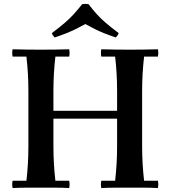

<svg xmlns="http://www.w3.org/2000/svg" viewBox="-20 -952 865 974"><path d="M494 2Q490 -17 494 -35H564Q569 -78 571.5 -121.5Q574 -165 574 -210V-490Q574 -535 571.5 -578.5Q569 -622 564 -665H494Q490 -684 494 -702Q529 -701 566.5 -700.5Q604 -700 638 -700Q673 -700 710 -700.5Q747 -701 781 -702Q785 -684 781 -665H711Q706 -622 703.5 -578.5Q701 -535 701 -490V-210Q701 -165 703.5 -121.5Q706 -78 711 -35H781Q785 -17 781 2Q747 0 710 0Q673 0 638 0Q604 0 566.5 0Q529 0 494 2ZM44 2Q40 -17 44 -35H114Q119 -78 121.5 -121.5Q124 -165 124 -210V-490Q124 -535 121.5 -578.5Q119 -622 114 -665H44Q40 -684 44 -702Q79 -701 116.5 -700.5Q154 -700 188 -700Q223 -700 260 -700.5Q297 -701 331 -702Q335 -684 331 -665H261Q256 -622 253.5 -578.5Q251 -535 251 -490V-210Q251 -165 253.5 -121.5Q256 -78 261 -35H331Q335 -17 331 2Q297 0 260 0Q223 0 188 0Q154 0 116.5 0Q79 0 44 2ZM173 -350V-390H617V-350ZM567 -762Q532 -774 507 -784Q482 -794 460 -805Q438 -816 413 -830Q387 -816 365 -805Q343 -794 318 -784Q293 -774 258 -762Q247 -772 243 -784Q284 -815 309 -836.5Q334 -858 353.5 -879.5Q373 -901 397 -931Q413 -934 429 -931Q452 -901 471.5 -879.5Q491 -858 516 -836.5Q541 -815 582 -784Q578 -772 567 -762Z"/></svg>

Font: Poltawski Nowy Medium
Style: Regular
Weight: 500
Version: Version 1.001;gftools[0.9.25]